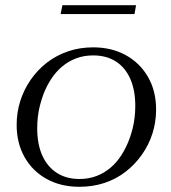

<svg xmlns="http://www.w3.org/2000/svg" viewBox="-20 -708 656 738"><path d="M476 -170Q484 -191 489.5 -213Q495 -235 497.5 -257Q500 -279 500 -301Q500 -362 480.5 -405.5Q461 -449 425 -472Q389 -495 338 -495Q302 -495 272 -483.5Q242 -472 218 -451.5Q194 -431 176.5 -404Q159 -377 147 -346Q139 -324 133.5 -302.5Q128 -281 125.5 -259Q123 -237 123 -215Q123 -154 142.5 -110.5Q162 -67 198.5 -43.5Q235 -20 285 -20Q321 -20 351 -31.5Q381 -43 405 -63.5Q429 -84 446.5 -111.5Q464 -139 476 -170ZM44 -228Q44 -276 58 -320Q72 -364 98 -401.5Q124 -439 160 -467Q196 -495 241 -510.5Q286 -526 338 -526Q409 -526 463.5 -496Q518 -466 549 -412Q580 -358 580 -287Q580 -239 566 -195Q552 -151 525.5 -113.5Q499 -76 463 -48Q427 -20 382 -5Q337 10 285 10Q214 10 159.5 -20Q105 -50 74.5 -104Q44 -158 44 -228ZM220 -688H503L497 -654H213Z"/></svg>

Font: Roboto Serif 120pt Expanded Light
Style: Italic
Weight: 300
Width: 7
Italic angle: -10°
Designer: Greg Gazdowicz
Foundry: Commercial Type
Version: Version 1.008